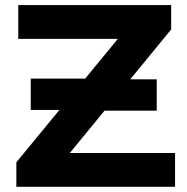

<svg xmlns="http://www.w3.org/2000/svg" viewBox="-20 -720 721 740"><path d="M43 0V-94.4L474.5 -619.2L495 -570.1H50.4V-700.4H639.7V-606.6L208.8 -81.2L187.7 -130.3H654.7V0ZM333.2 -293.5 290.7 -296.3H98.5V-417.1H368.1L410 -414.3H584V-293.5Z"/></svg>

Font: Montserrat Alternates Thin
Style: Regular
Weight: 100
Designer: Julieta Ulanovsky
Foundry: Julieta Ulanovsky
Version: Version 9.000